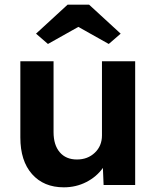

<svg xmlns="http://www.w3.org/2000/svg" viewBox="-20 -791 670 821"><path d="M253 10Q167 10 117 -46.5Q67 -103 67 -203V-529H209V-226Q209 -171 235.5 -140Q262 -109 309 -109Q355 -109 385.5 -138Q416 -167 416 -212V-529H558V0H423L420 -73Q393 -35 349 -12.5Q305 10 253 10ZM185 -603 134 -647 269 -771H361L496 -647L445 -603L315 -676Z"/></svg>

Font: Lexend Deca SemiBold
Style: Regular
Weight: 600
Designer: Bonnie Shaver-Troup, Thomas Jockin
Foundry: Lexend
Version: Version 1.008; ttfautohint (v1.8.4.7-5d5b)